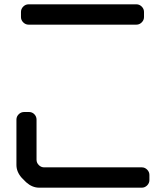

<svg xmlns="http://www.w3.org/2000/svg" viewBox="-20 -764 768 888"><path d="M112 -650H611Q625 -650 635.5 -660.5Q646 -671 646 -685V-709Q646 -723 635.5 -733.5Q625 -744 611 -744H112Q98 -744 87.5 -733.5Q77 -723 77 -709V-685Q77 -671 87.5 -660.5Q98 -650 112 -650ZM101 79Q129 104 161 104H636Q650 104 660.5 93.5Q671 83 671 69V45Q671 31 660.5 20.5Q650 10 636 10H184Q170 10 159.5 -0.5Q149 -11 149 -25V-211Q149 -225 139 -235.5Q129 -246 114 -246H92Q77 -246 66.5 -235.5Q56 -225 56 -211V-1Q56 31 81 59Z"/></svg>

Font: WDXL Lubrifont TC
Style: Regular
Weight: 400
Designer: [WDXL Lubrifont] Copyright 2020-2022 (c) NightFurySL2001, Skr-ZERO; [ZCOOL QingKe HuangYou] Copyright 2018-2022 (c) The 
Version: Version 2.001;hotconv 1.1.1;makeotfexe 2.6.0